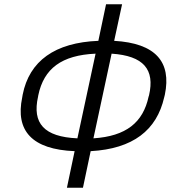

<svg xmlns="http://www.w3.org/2000/svg" viewBox="-20 -699 798 898"><path d="M86 -256 84 -244C51 -87 130 0 329 8L293 179H368L404 8C602 -3 713 -90 748 -244L751 -256C783 -410 707 -497 514 -508L551 -679H476L440 -508C237 -500 117 -414 86 -256ZM158 -247 159 -253C185 -379 269 -441 427 -448L342 -52C186 -59 130 -122 158 -247ZM417 -52 502 -448C652 -438 705 -374 677 -253L675 -247C649 -126 570 -62 417 -52Z"/></svg>

Font: LT Wave Light
Style: Italic
Weight: 300
Designer: Daniel Lyons
Version: Version 2.5 (Glyphs App)